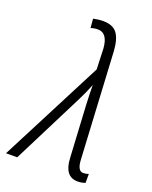

<svg xmlns="http://www.w3.org/2000/svg" viewBox="-196 -845 739 934"><g transform="rotate(20 173.5 -378.0)"><path d="M362 3V-43Q349 -38 334 -38Q305 -38 302 -94L272 -647Q268 -708 246 -737Q224 -766 174 -766Q160 -766 146 -764Q132 -762 123 -760L127 -713Q145 -719 164 -719Q214 -719 220 -641L224 -534L-51 0H7L194 -371Q204 -391 213.5 -412Q223 -433 232 -456Q232 -429 233 -403.5Q234 -378 235 -353L250 -83Q255 10 323 10Q344 10 362 3Z"/></g></svg>

Font: Noto Sans UI SemiCondensed Light
Style: Italic
Weight: 300
Width: 4
Designer: Monotype Design Team
Foundry: Monotype Imaging Inc.
Version: 1.001